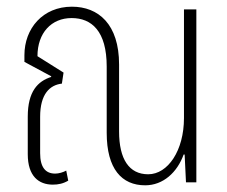

<svg xmlns="http://www.w3.org/2000/svg" viewBox="-20 -545 679 574"><path d="M138 7C154 7 169 4 184 -5L178 -35C169 -30 156 -26 145 -26C116 -26 100 -45 100 -87V-196C100 -264 129 -291 165 -295L170 -328L92 -377C92 -447 134 -491 194 -491C254 -491 299 -452 299 -346V-148C299 -40 344 9 414 9C468 9 510 -30 529 -83H532L536 0H567V-517H530V-192C530 -95 482 -24 423 -24C366 -24 336 -69 336 -152V-352C336 -473 274 -525 195 -525C108 -525 53 -460 53 -380V-360L133 -317V-315C93 -302 63 -272 63 -196V-84C63 -18 96 7 138 7Z"/></svg>

Font: Noto Sans Thai UI ExtCond ExtLt
Style: Regular
Weight: 200
Width: 2
Designer: Monotype Design Team
Foundry: Monotype Imaging Inc.
Version: Version 2.000